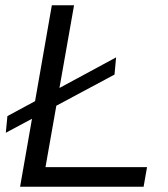

<svg xmlns="http://www.w3.org/2000/svg" viewBox="-20 -706 634 726"><path d="M56 0 176 -686H260L152 -74H536L523 0ZM2 -204 8 -267 419 -489 413 -424Z"/></svg>

Font: Archivo SemiExpanded Light
Style: Italic
Weight: 300
Width: 6
Italic angle: -10°
Designer: Hector Gatti
Foundry: Omnibus-Type
Version: Version 2.001